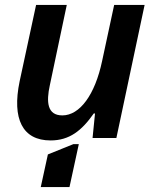

<svg xmlns="http://www.w3.org/2000/svg" viewBox="-20 -562 625 782"><path d="M186 10C263 10 313 -30 362 -100H367L357 0H454L569 -542H445L396 -314C367 -176 305 -92 234 -92C172 -92 168 -147 183 -215L252 -542H127L60 -231C28 -77 72 10 186 10ZM146 200H263L301 25H279L175 67Z"/></svg>

Font: Noto Sans SemiBold
Style: Italic
Weight: 600
Italic angle: -12°
Designer: Monotype Design Team
Foundry: Monotype Imaging Inc.
Version: Version 2.013